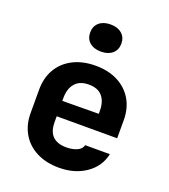

<svg xmlns="http://www.w3.org/2000/svg" viewBox="-145 -895 889 1009"><g transform="rotate(20 300.0 -390.5)"><path d="M300.8 10Q229.1 10 175.5 -17.3Q121.9 -44.7 92.7 -94.2Q63.6 -143.7 63.6 -210V-340Q63.6 -406.5 92.7 -455.9Q121.9 -505.3 175.5 -532.7Q229.1 -560 300.8 -560Q372.6 -560 425.4 -532.7Q478.1 -505.5 507.3 -456.3Q536.4 -407.2 536.4 -341.5V-240.1H198.3V-208.5Q198.3 -155.1 224.4 -129.4Q250.5 -103.7 300.8 -103.7Q335.6 -103.7 360.8 -115.1Q386.1 -126.5 390.6 -148.5H529Q514 -76.9 451.8 -33.5Q389.5 10 300.8 10ZM401.7 -316.4V-343.2Q401.7 -396.3 376.7 -425.4Q351.7 -454.6 300.8 -454.6Q250 -454.6 224.2 -424.6Q198.3 -394.6 198.3 -341.5V-326.2L411.2 -327.9ZM300 -638.8Q260.2 -638.8 236.5 -659.2Q212.9 -679.7 212.9 -714.5Q212.9 -749.6 236.5 -770.1Q260.2 -790.6 300 -790.6Q339.8 -790.6 363.5 -770.1Q387.1 -749.6 387.1 -714.5Q387.1 -679.7 363.5 -659.2Q339.8 -638.8 300 -638.8Z"/></g></svg>

Font: JetBrains Mono
Style: Regular
Weight: 400
Monospace: yes
Designer: Philipp Nurullin, Konstantin Bulenkov
Foundry: JetBrains
Version: Version 2.305